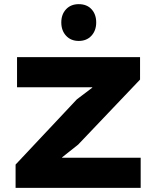

<svg xmlns="http://www.w3.org/2000/svg" viewBox="-20 -904 752 924"><path d="M657 -145V0H55V-112L350 -426L424 -482V-484H62V-629H654V-521L356 -208L279 -147V-145ZM359 -884Q398 -884 420.5 -859.5Q443 -835 443 -796Q443 -757 420 -732Q397 -707 359 -707Q321 -707 298 -732Q275 -757 275 -796Q275 -835 298 -859.5Q321 -884 359 -884Z"/></svg>

Font: Sinkin Sans 700 Bold
Style: Bold
Weight: 700
Designer: Keith Bates
Foundry: K-Type
Version: Sinkin Sans (version 1.0)  by Keith Bates   •   © 2014   www